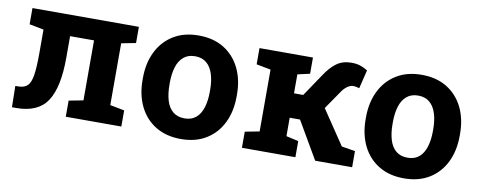

<svg xmlns="http://www.w3.org/2000/svg" viewBox="-53 -765 2499 1002"><g transform="rotate(10 1197.0 -264.0)"><path d="M37.6 0 35.6 -112.3 51.3 -112.8Q84 -112.8 100.6 -129.9Q117.2 -147 123.3 -188.5Q129.4 -230 129.4 -303.2V-427.7L53.2 -442.4V-528.3H541H617.2V-442.4L541 -427.7V-100.1L617.2 -85.4V0H322.8V-85.4L398.9 -100.1V-418H272V-303.2Q272 -147 223.9 -73.5Q175.8 0 60.1 0Z M934.1 10.3Q856 10.3 799.8 -23.9Q743.7 -58.1 713.9 -118.9Q684.1 -179.7 684.1 -258.8V-269Q684.1 -347.7 713.9 -408.4Q743.7 -469.2 799.6 -503.7Q855.5 -538.1 933.1 -538.1Q1011.7 -538.1 1067.4 -503.7Q1123 -469.2 1152.8 -408.7Q1182.6 -348.1 1182.6 -269V-258.8Q1182.6 -179.7 1152.8 -118.9Q1123 -58.1 1067.4 -23.9Q1011.7 10.3 934.1 10.3ZM934.1 -99.1Q971.2 -99.1 994.6 -119.1Q1018.1 -139.2 1029.3 -175Q1040.5 -210.9 1040.5 -258.8V-269Q1040.5 -315.9 1029.3 -351.8Q1018.1 -387.7 994.4 -408Q970.7 -428.2 933.1 -428.2Q896.5 -428.2 872.6 -408Q848.6 -387.7 837.6 -351.8Q826.7 -315.9 826.7 -269V-258.8Q826.7 -210.9 837.6 -174.8Q848.6 -138.7 872.6 -118.9Q896.5 -99.1 934.1 -99.1Z M1256.3 0V-85.4L1332.5 -100.1V-427.7L1256.3 -442.4V-528.3H1539.6V-442.4L1474.6 -427.7V-327.1H1523.4L1602.5 -444.3Q1632.3 -490.2 1664.6 -513.4Q1696.8 -536.6 1742.7 -536.6Q1770 -536.6 1790 -529.8Q1810.1 -522.9 1829.1 -511.2L1805.2 -412.6Q1791.5 -416 1786.4 -417.2Q1781.2 -418.5 1773.9 -418.5Q1757.3 -418.5 1741.7 -407.2Q1726.1 -396 1714.4 -378.9L1646 -279.3L1768.6 -97.2L1840.3 -85.4V0H1644.5L1529.3 -197.8H1474.6V-100.1L1539.6 -85.4V0Z M2116.2 10.3Q2038.1 10.3 1981.9 -23.9Q1925.8 -58.1 1896 -118.9Q1866.2 -179.7 1866.2 -258.8V-269Q1866.2 -347.7 1896 -408.4Q1925.8 -469.2 1981.7 -503.7Q2037.6 -538.1 2115.2 -538.1Q2193.8 -538.1 2249.5 -503.7Q2305.2 -469.2 2335 -408.7Q2364.7 -348.1 2364.7 -269V-258.8Q2364.7 -179.7 2335 -118.9Q2305.2 -58.1 2249.5 -23.9Q2193.8 10.3 2116.2 10.3ZM2116.2 -99.1Q2153.3 -99.1 2176.8 -119.1Q2200.2 -139.2 2211.4 -175Q2222.7 -210.9 2222.7 -258.8V-269Q2222.7 -315.9 2211.4 -351.8Q2200.2 -387.7 2176.5 -408Q2152.8 -428.2 2115.2 -428.2Q2078.6 -428.2 2054.7 -408Q2030.8 -387.7 2019.8 -351.8Q2008.8 -315.9 2008.8 -269V-258.8Q2008.8 -210.9 2019.8 -174.8Q2030.8 -138.7 2054.7 -118.9Q2078.6 -99.1 2116.2 -99.1Z"/></g></svg>

Font: Robotiche
Style: Bold
Weight: 700
Designer: Google
Version: Version 2.001